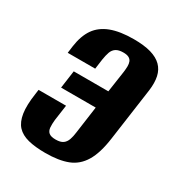

<svg xmlns="http://www.w3.org/2000/svg" viewBox="-130 -591 642 690"><g transform="rotate(30 191.0 -246.5)"><path d="M156 10.4Q114.4 10.4 84.9 3Q55.5 -4.5 38.8 -22.4Q22.2 -40.4 17.2 -72.7Q12.3 -105.1 19.7 -154.9L22.3 -174H136.3L127.2 -109.5Q125.3 -91.5 126.4 -77.8Q127.6 -64.1 136.2 -57Q144.8 -49.9 164.1 -49.9Q184.4 -49.9 194.6 -57.3Q204.8 -64.7 209.6 -78.4Q214.3 -92.1 216.3 -108.8L232 -221.5H88.3L98.5 -294.8H242.1L255.1 -383.5Q256.7 -396.3 256.9 -406.9Q257 -417.5 253.9 -425.6Q250.8 -433.7 242.6 -438.2Q234.3 -442.7 219.5 -442.7Q200.2 -442.7 189.3 -435.6Q178.5 -428.5 173.7 -415.2Q169 -401.8 166 -382.8L160.4 -341.7H46.4L50.3 -371.1Q56.7 -417 76.7 -445.8Q96.7 -474.5 134 -488.8Q171.4 -503 228 -503Q270.9 -503 299.5 -494.8Q328.1 -486.5 344.6 -470.1Q361.1 -453.6 366.4 -429.1Q371.7 -404.6 367.4 -371.7L336.8 -153.6Q328 -89.5 306.4 -53.8Q284.9 -18 248.4 -3.8Q211.9 10.4 156 10.4Z"/></g></svg>

Font: Alumni Sans Thin
Style: Italic
Weight: 100
Italic angle: -8°
Designer: Robert E. Leuschke
Foundry: Robert E. Leuschke
Version: Version 1.016